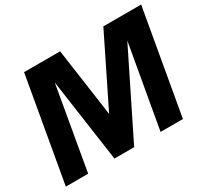

<svg xmlns="http://www.w3.org/2000/svg" viewBox="-143 -925 1220 1139"><g transform="rotate(-30 467.5 -356.0)"><path d="M810 0H657L757 -568L476 0H341L260 -568L161 0H8L133 -712H380L446 -245L676 -712H935Z"/></g></svg>

Font: Creato Display ExtraBold
Style: Italic
Weight: 800
Italic angle: -10°
Version: Version 1.000